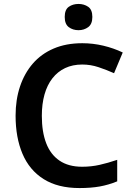

<svg xmlns="http://www.w3.org/2000/svg" viewBox="-20 -943 675 973"><path d="M397 -616Q348 -616 310 -598Q272 -580 245.5 -546Q219 -512 205.5 -464Q192 -416 192 -356Q192 -275 214 -217.5Q236 -160 281.5 -129Q327 -98 396 -98Q442 -98 484.5 -107.5Q527 -117 574 -133V-24Q530 -6 485.5 2Q441 10 383 10Q273 10 201 -35.5Q129 -81 94 -163.5Q59 -246 59 -357Q59 -438 81.5 -505Q104 -572 146.5 -621Q189 -670 252 -697Q315 -724 397 -724Q451 -724 503.5 -711.5Q556 -699 602 -677L558 -572Q520 -589 479.5 -602.5Q439 -616 397 -616ZM378 -923Q406 -923 427 -908.5Q448 -894 448 -857Q448 -821 427 -805.5Q406 -790 378 -790Q349 -790 328.5 -805.5Q308 -821 308 -857Q308 -894 328.5 -908.5Q349 -923 378 -923Z"/></svg>

Font: Noto Sans Hebrew SemiBold
Style: Regular
Weight: 600
Designer: Monotype Design Team
Foundry: Monotype Imaging Inc.
Version: Version 2.003